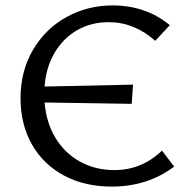

<svg xmlns="http://www.w3.org/2000/svg" viewBox="-20 -684 700 710"><path d="M624 -68Q526 6 393 6Q293 6 216.5 -35Q140 -76 98 -150Q56 -224 56 -321Q56 -422 102.5 -500.5Q149 -579 227 -621.5Q305 -664 396 -664Q519 -664 608 -591L554 -533Q477 -602 382 -602Q317 -602 265.5 -572.5Q214 -543 182 -489Q150 -435 145 -364L472 -371L467 -300L145 -305Q151 -230 185.5 -173.5Q220 -117 276.5 -86Q333 -55 403 -55Q504 -55 579 -127Z"/></svg>

Font: Ysabeau SC Medium
Style: Regular
Weight: 500
Designer: Christian Thalmann (Catharsis Fonts)
Version: Version 0.003